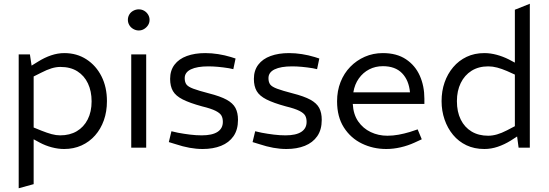

<svg xmlns="http://www.w3.org/2000/svg" viewBox="-20 -790 2934 1027"><path d="M80 217V-499H140L149 -439L183 -460Q218 -482 253.5 -494Q289 -506 324 -506Q391 -506 442.5 -472.5Q494 -439 523 -381.5Q552 -324 552 -249Q552 -193 535.5 -146.5Q519 -100 488.5 -65.5Q458 -31 416 -12Q374 7 323 7Q291 7 257 -2Q223 -11 193 -27L160 -45V195ZM302 -66Q353 -66 390.5 -88Q428 -110 449 -151Q470 -192 470 -248Q470 -302 450.5 -343.5Q431 -385 394 -408.5Q357 -432 303 -432Q280 -432 255.5 -424.5Q231 -417 200 -401L160 -381V-108L202 -91Q232 -79 256 -72.5Q280 -66 302 -66Z M682 0V-499H762V0ZM722 -627Q707 -627 693 -635Q679 -643 671.5 -656Q664 -669 664 -684Q664 -699 671.5 -712Q679 -725 693 -732.5Q707 -740 722 -740Q738 -740 751 -732.5Q764 -725 772 -712Q780 -699 780 -684Q780 -668 772 -655.5Q764 -643 751 -635Q738 -627 722 -627Z M1064 7Q1030 7 994 0.5Q958 -6 919 -19L883 -30L897 -88L932 -80Q964 -74 996.5 -70Q1029 -66 1059 -66Q1115 -66 1143.5 -84.5Q1172 -103 1172 -138Q1172 -158 1164.5 -171.5Q1157 -185 1133.5 -197Q1110 -209 1061 -221Q995 -239 957.5 -258Q920 -277 905 -303Q890 -329 890 -368Q890 -413 913.5 -444Q937 -475 979.5 -490.5Q1022 -506 1078 -506Q1112 -506 1147 -500.5Q1182 -495 1215 -485L1240 -477L1228 -420L1205 -425Q1174 -430 1146.5 -432.5Q1119 -435 1095 -435Q1034 -435 1001 -419Q968 -403 968 -372Q968 -351 977 -338.5Q986 -326 1014 -315.5Q1042 -305 1096 -291Q1159 -275 1192.5 -256.5Q1226 -238 1239.5 -212.5Q1253 -187 1253 -149Q1253 -96 1229 -61.5Q1205 -27 1162.5 -10Q1120 7 1064 7Z M1512 7Q1478 7 1442 0.5Q1406 -6 1367 -19L1331 -30L1345 -88L1380 -80Q1412 -74 1444.5 -70Q1477 -66 1507 -66Q1563 -66 1591.5 -84.5Q1620 -103 1620 -138Q1620 -158 1612.5 -171.5Q1605 -185 1581.5 -197Q1558 -209 1509 -221Q1443 -239 1405.5 -258Q1368 -277 1353 -303Q1338 -329 1338 -368Q1338 -413 1361.5 -444Q1385 -475 1427.5 -490.5Q1470 -506 1526 -506Q1560 -506 1595 -500.5Q1630 -495 1663 -485L1688 -477L1676 -420L1653 -425Q1622 -430 1594.5 -432.5Q1567 -435 1543 -435Q1482 -435 1449 -419Q1416 -403 1416 -372Q1416 -351 1425 -338.5Q1434 -326 1462 -315.5Q1490 -305 1544 -291Q1607 -275 1640.5 -256.5Q1674 -238 1687.5 -212.5Q1701 -187 1701 -149Q1701 -96 1677 -61.5Q1653 -27 1610.5 -10Q1568 7 1512 7Z M2046 7Q1976 7 1916 -22Q1856 -51 1819.5 -108Q1783 -165 1783 -248Q1783 -304 1801.5 -351Q1820 -398 1853.5 -432.5Q1887 -467 1931.5 -486.5Q1976 -506 2028 -506Q2102 -506 2151.5 -473Q2201 -440 2225.5 -385Q2250 -330 2250 -262V-234H1867Q1870 -178 1896 -140.5Q1922 -103 1963 -83.5Q2004 -64 2052 -64Q2082 -64 2112 -69.5Q2142 -75 2172 -84L2214 -98L2236 -45L2197 -27Q2162 -11 2123 -2Q2084 7 2046 7ZM1870 -296H2173Q2167 -361 2130.5 -398.5Q2094 -436 2028 -436Q1988 -436 1955 -419Q1922 -402 1899.5 -370.5Q1877 -339 1870 -296Z M2571 7Q2517 7 2475 -13Q2433 -33 2403.5 -68.5Q2374 -104 2358 -150.5Q2342 -197 2342 -249Q2342 -303 2358 -349Q2374 -395 2404 -430.5Q2434 -466 2476 -486Q2518 -506 2571 -506Q2603 -506 2636.5 -497Q2670 -488 2702 -472L2734 -455V-738L2814 -770V0H2754L2746 -60L2712 -38Q2678 -17 2642.5 -5Q2607 7 2571 7ZM2424 -249Q2424 -192 2444.5 -150.5Q2465 -109 2502.5 -86.5Q2540 -64 2591 -64Q2614 -64 2638.5 -71Q2663 -78 2692 -93L2734 -115V-391L2692 -410Q2664 -422 2639.5 -428.5Q2615 -435 2592 -435Q2540 -435 2502.5 -411.5Q2465 -388 2444.5 -346Q2424 -304 2424 -249Z"/></svg>

Font: REM Light
Style: Regular
Weight: 300
Designer: Octavio Pardo
Foundry: Ashler Design
Version: Version 1.005;gftools[0.9.28]